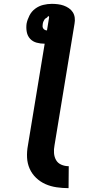

<svg xmlns="http://www.w3.org/2000/svg" viewBox="-20 -755 540 997"><path d="M336 222Q305 222 274 217.5Q243 213 216 201Q189 189 167.5 168.5Q146 148 134 121Q122 94 120.5 63Q119 32 125 0L212 -528Q190 -528 170 -533.5Q150 -539 136.5 -553.5Q123 -568 119 -589Q115 -610 118 -632Q122 -653 133 -674.5Q144 -696 163 -710Q182 -724 204.5 -729.5Q227 -735 249 -735Q265 -735 281 -733Q297 -731 311 -726Q325 -721 337.5 -712.5Q350 -704 358 -691.5Q366 -679 368 -663.5Q370 -648 367 -632L263 0Q259 20 260.5 40Q262 60 271 76Q280 92 298 100Q316 108 337 108ZM224 -597 235 -665Q235 -667 234.5 -669Q234 -671 232 -671Q229 -671 227 -667.5Q225 -664 222 -662.5Q219 -661 216 -659Q213 -657 211.5 -654.5Q210 -652 208.5 -649Q207 -646 205.5 -643.5Q204 -641 203.5 -638Q203 -635 202 -631Q201 -625 201 -619Q201 -613 204 -608Q207 -603 212.5 -600Q218 -597 224 -597Z"/></svg>

Font: Iosevka Curly Slab Heavy
Style: Italic
Weight: 900
Italic angle: -9°
Monospace: yes
Designer: Belleve Invis
Foundry: Belleve Invis
Version: Version 22.1.2; ttfautohint (v1.8.4)